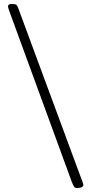

<svg xmlns="http://www.w3.org/2000/svg" viewBox="-20 -755 456 958"><path d="M20 -723C20 -717.7 24.7 -703 34 -679L338 152C343.3 165.3 347.5 173.8 350.5 177.5C353.5 181.2 357.7 183 363 183C385 183 396 177.7 396 167C396 164.3 392.3 153.3 385 134L377 113L70 -717C67.3 -724.3 64.2 -729.2 60.5 -731.5C56.8 -733.8 49.2 -735 37.5 -735C25.8 -735 20 -731 20 -723Z"/></svg>

Font: Sorts Mill Goudy
Style: Regular
Weight: 400
Version: Version 003.101